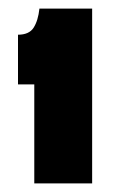

<svg xmlns="http://www.w3.org/2000/svg" viewBox="-20 -698 279 448"><path d="M60 -270V-501H22V-617Q48 -617 58.5 -633.5Q69 -650 72 -678H195V-270Z"/></svg>

Font: Bricolage Grotesque 24pt Condensed ExtraBold
Style: Regular
Weight: 800
Width: 3
Designer: Mathieu Triay
Foundry: Atelier Triay
Version: Version 1.001;gftools[0.9.33.dev8+g029e19f]